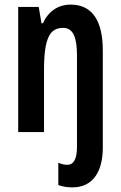

<svg xmlns="http://www.w3.org/2000/svg" viewBox="-20 -573 524 833"><path d="M294 240C386 240 426 167 426 68V-354C426 -477 384 -553 287 -553C232 -553 190 -524 166 -472H160L148 -543H59V0H171V-269C171 -410 197 -452 254 -452C297 -452 314 -411 314 -333V64C314 116 300 142 272 142C259 142 246 139 233 133V230C252 237 274 240 294 240Z"/></svg>

Font: Noto Sans Devanagari ExtraCondensed SemiBold
Style: Regular
Weight: 600
Width: 2
Designer: Jelle Bosma - Monotype Design Team
Foundry: Monotype Imaging Inc.
Version: Version 2.004